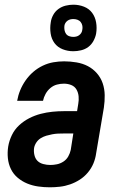

<svg xmlns="http://www.w3.org/2000/svg" viewBox="-20 -789 515 817"><path d="M192 8Q167 8 142.5 4.5Q118 1 96 -8Q74 -17 55.5 -32.5Q37 -48 26.5 -69.5Q16 -91 13.5 -116Q11 -141 15 -166Q19 -190 30.5 -214Q42 -238 61.5 -256Q81 -274 104.5 -286Q128 -298 153 -304.5Q178 -311 203 -313.5Q228 -316 252 -316H308L313 -347Q316 -363 314.5 -379Q313 -395 305.5 -408Q298 -421 283.5 -427Q269 -433 252 -433Q237 -433 222 -429Q207 -425 194.5 -414.5Q182 -404 174 -389.5Q166 -375 163 -360H53Q57 -383 66 -405Q75 -427 89 -447Q103 -467 121.5 -483Q140 -499 162 -509.5Q184 -520 207 -524Q230 -528 253 -528Q279 -528 305.5 -523.5Q332 -519 354 -507.5Q376 -496 392.5 -477Q409 -458 417 -434.5Q425 -411 425.5 -384.5Q426 -358 422 -331L389 -136Q386 -114 377.5 -93.5Q369 -73 354 -55Q339 -37 319.5 -24.5Q300 -12 278.5 -4.5Q257 3 235 5.5Q213 8 192 8ZM194 -87Q208 -87 222.5 -90Q237 -93 250 -101.5Q263 -110 270.5 -123.5Q278 -137 281 -151L292 -221H252Q239 -221 227 -220.5Q215 -220 202 -217.5Q189 -215 177 -211.5Q165 -208 153.5 -201Q142 -194 134.5 -182.5Q127 -171 125 -159Q123 -144 126.5 -129Q130 -114 139.5 -104.5Q149 -95 164 -91Q179 -87 194 -87ZM292 -571Q268 -571 246.5 -579.5Q225 -588 212 -605.5Q199 -623 195.5 -646.5Q192 -670 196 -694Q198 -710 206.5 -725.5Q215 -741 229 -751Q243 -761 259.5 -765Q276 -769 292 -769Q316 -769 337.5 -760.5Q359 -752 372 -734.5Q385 -717 389 -693.5Q393 -670 389 -646Q386 -630 377.5 -614.5Q369 -599 355.5 -589Q342 -579 325 -575Q308 -571 292 -571ZM292 -632Q298 -632 304.5 -633.5Q311 -635 316.5 -639Q322 -643 325.5 -648.5Q329 -654 330 -661Q332 -670 330.5 -679Q329 -688 323.5 -695Q318 -702 309.5 -705Q301 -708 292 -708Q286 -708 279.5 -706.5Q273 -705 267.5 -701Q262 -697 258.5 -691.5Q255 -686 254 -679Q253 -670 254.5 -661Q256 -652 261 -645Q266 -638 274.5 -635Q283 -632 292 -632Z"/></svg>

Font: Iosevka QP
Style: Bold Italic
Weight: 700
Italic angle: -9°
Designer: Belleve Invis
Foundry: Belleve Invis
Version: Version 20.0.0; ttfautohint (v1.8.4)